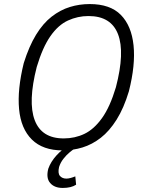

<svg xmlns="http://www.w3.org/2000/svg" viewBox="-20 -733 717 946"><path d="M289 8Q191 8 137 -45.5Q83 -99 74 -195.5Q65 -292 97 -422Q123 -505 157.5 -561.5Q192 -618 234.5 -651Q277 -684 324 -698.5Q371 -713 422 -713Q523 -713 575.5 -659.5Q628 -606 638 -509.5Q648 -413 615 -283Q590 -200 554.5 -143.5Q519 -87 476.5 -54Q434 -21 386.5 -6.5Q339 8 289 8ZM294 -51Q349 -51 396 -73.5Q443 -96 482.5 -151Q522 -206 551 -303Q596 -475 561.5 -564.5Q527 -654 416 -654Q363 -654 315 -632Q267 -610 228.5 -555Q190 -500 161 -403Q117 -231 151 -141Q185 -51 294 -51ZM289 193Q248 193 227 168.5Q206 144 218 98Q230 64 258.5 32.5Q287 1 331 -26L347 0Q338 5 322 18.5Q306 32 292 50Q278 68 271 90Q264 121 275.5 134Q287 147 307 147Q316 147 327.5 144Q339 141 351 136L355 177Q343 185 326.5 189Q310 193 289 193Z"/></svg>

Font: Nunito Sans 7pt Condensed Light
Style: Italic
Weight: 300
Width: 3
Italic angle: -9°
Designer: Vernon Adams
Foundry: Vernon Adams
Version: Version 3.101;gftools[0.9.27]